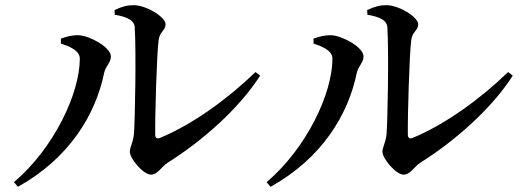

<svg xmlns="http://www.w3.org/2000/svg" viewBox="-20 -722 2015 741"><path d="M422 -683 423 -665C472 -657 499 -643 500 -616C506 -520 501 -258 497 -206C493 -167 481 -156 481 -136C481 -111 532 -48 563 -48C588 -48 604 -79 627 -94C756 -175 899 -298 984 -430L966 -444C861 -342 724 -242 598 -190C586 -185 579 -189 579 -203C578 -276 585 -513 592 -566C596 -601 619 -604 619 -628C619 -657 544 -702 496 -702C471 -702 451 -697 422 -683ZM215 -554C245 -544 288 -528 288 -496C288 -362 189 -151 34 -19L49 -1C247 -111 349 -279 382 -441C387 -466 408 -480 408 -504C408 -540 326 -584 284 -586C258 -587 235 -580 215 -573Z M1397 -683 1398 -665C1447 -657 1474 -643 1475 -616C1481 -520 1476 -258 1472 -206C1468 -167 1456 -156 1456 -136C1456 -111 1507 -48 1538 -48C1563 -48 1579 -79 1602 -94C1731 -175 1874 -298 1959 -430L1941 -444C1836 -342 1699 -242 1573 -190C1561 -185 1554 -189 1554 -203C1553 -276 1560 -513 1567 -566C1571 -601 1594 -604 1594 -628C1594 -657 1519 -702 1471 -702C1446 -702 1426 -697 1397 -683ZM1190 -554C1220 -544 1263 -528 1263 -496C1263 -362 1164 -151 1009 -19L1024 -1C1222 -111 1324 -279 1357 -441C1362 -466 1383 -480 1383 -504C1383 -540 1301 -584 1259 -586C1233 -587 1210 -580 1190 -573Z"/></svg>

Font: Noto Serif CJK SC SemiBold
Style: Regular
Weight: 600
Designer: Ryoko NISHIZUKA 西塚涼子 (kana & ideographs); Frank Grießhammer (Latin, Greek & Cyrillic); Wenlong ZHANG 张文龙 (bopomofo); San
Foundry: Adobe
Version: Version 2.001;hotconv 1.1.0;makeotfexe 2.6.0